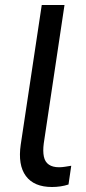

<svg xmlns="http://www.w3.org/2000/svg" viewBox="-20 -739 342 768"><path d="M188 9Q116 9 83.5 -35Q51 -79 63 -161L147 -719H238L155 -165Q151 -134 155.5 -112.5Q160 -91 175.5 -80.5Q191 -70 216 -70Q228 -70 240 -72Q252 -74 265 -76L254 -1Q239 4 222 6.5Q205 9 188 9Z"/></svg>

Font: Nunitoga
Style: Medium Italic
Weight: 500
Italic angle: -9°
Designer: Vernon Adams
Foundry: Vernon Adams
Version: Version 1.0